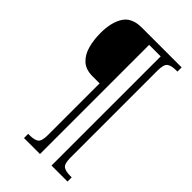

<svg xmlns="http://www.w3.org/2000/svg" viewBox="-261 -842 1036 1036"><g transform="rotate(45 257.0 -324.5)"><path d="M143 111V79H154Q189 79 206 67.5Q223 56 223 8V-386H170Q117 -386 87.5 -413.5Q58 -441 46 -485.5Q34 -530 34 -582Q34 -662 64.5 -711Q95 -760 172 -760H475V-728H465Q430 -728 412.5 -716Q395 -704 395 -655V8Q395 55 411.5 67Q428 79 464 79H475V111H353V-722H265V111Z"/></g></svg>

Font: Noto Serif Bengali Condensed Light
Style: Regular
Weight: 300
Width: 3
Designer: Juan Bruce, Universal Thirst, Indian Type Foundry and the Monotype Design Team.
Foundry: Monotype Imaging Inc.
Version: Version 2.003; ttfautohint (v1.8.4.7-5d5b)